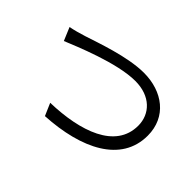

<svg xmlns="http://www.w3.org/2000/svg" viewBox="-107 -939 1213 1213"><g transform="rotate(45 500.0 -332.0)"><path d="M73 -522 110 -434C189 -466 444 -575 608 -575C743 -575 821 -493 821 -388C821 -183 587 -104 325 -97L361 -14C669 -31 908 -147 908 -386C908 -554 776 -650 610 -650C464 -650 268 -578 183 -551C145 -539 109 -529 73 -522Z"/></g></svg>

Font: Noto Sans Mono CJK HK
Style: Regular
Weight: 400
Designer: Ryoko NISHIZUKA 西塚涼子 (kana, bopomofo & ideographs); Paul D. Hunt (Latin, Greek & Cyrillic); Sandoll Communications 산돌커뮤니
Foundry: Adobe
Version: Version 2.004;hotconv 1.0.118;makeotfexe 2.5.65603